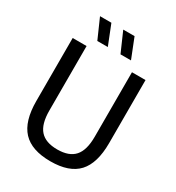

<svg xmlns="http://www.w3.org/2000/svg" viewBox="-221 -1079 1116 1220"><g transform="rotate(30 337.0 -469.0)"><path d="M338 9.5Q199.5 9.5 134.5 -60.2Q69.5 -130 69.5 -278V-740H171.5V-266.5Q171.5 -168 211.8 -122.8Q252 -77.5 338 -77.5Q424 -77.5 464.2 -122.8Q504.5 -168 504.5 -266.5V-740H604V-278Q604 -130 539.8 -60.2Q475.5 9.5 338 9.5ZM384.5 -802 321 -947H404L461.5 -802ZM214.5 -802 150.5 -947H234L291.5 -802Z"/></g></svg>

Font: Encode Sans SmCnd Md
Style: Regular
Weight: 500
Width: 4
Designer: Multiple Designers
Foundry: Impallari Type
Version: Version 3.002; ttfautohint (v1.8.3) -l 8 -r 50 -G 200 -x 14 